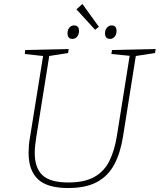

<svg xmlns="http://www.w3.org/2000/svg" viewBox="-20 -940 804 967"><path d="M544 -688 764 -693 761 -673 664 -658 600 -255Q587 -171 556 -112.5Q525 -54 469 -23.5Q413 7 323 7Q218 7 171 -37.5Q124 -82 124 -170Q124 -188 125.5 -207.5Q127 -227 131 -248L197 -658L105 -668L107 -688L326 -693L323 -673L228 -658L162 -245Q159 -225 157 -206Q155 -187 155 -170Q155 -94 194 -57.5Q233 -21 324 -21Q406 -21 455.5 -49Q505 -77 531 -129.5Q557 -182 569 -257L633 -659L541 -668ZM459 -790 365 -893 395 -920 478 -805ZM345 -744Q320 -744 320 -773Q320 -790 329.5 -801Q339 -812 353 -812Q378 -812 378 -784Q378 -767 368.5 -755.5Q359 -744 345 -744ZM534 -744Q509 -744 509 -773Q509 -790 519 -801Q529 -812 542 -812Q567 -812 567 -784Q567 -767 557.5 -755.5Q548 -744 534 -744Z"/></svg>

Font: Bitter ExtraLight
Style: Italic
Weight: 200
Italic angle: -9°
Designer: Sol Matas, and Bitter project Authors
Foundry: Sol Matas
Version: Version 2.001